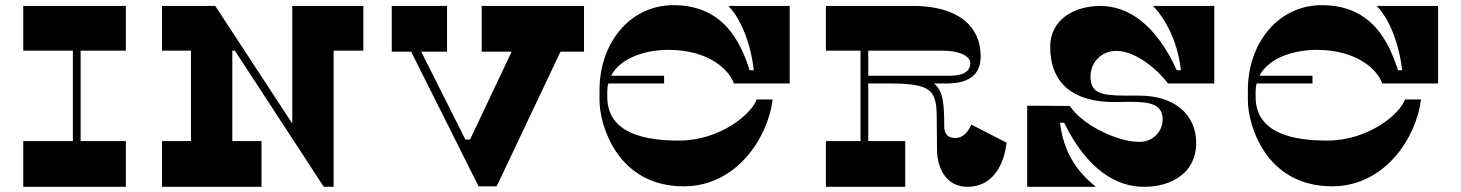

<svg xmlns="http://www.w3.org/2000/svg" viewBox="-20 -723 5655 743"><path d="M467 -527V-700H70V-527H262V-177H70V0H467V-177H292V-527Z M1386 -700H1111V-245L813 -700H607V-527H719V-177H607V0H992V-177H879V-527H889L1233 0H1271V-527H1386Z M2240 -700H1844V-523H1960L1799 -183H1781L1610 -523H1710V-700H1496V-523H1571L1832 -2H1902L2149 -523H2240Z M2567 -530C2720 -530 2801 -455 2820 -400H3036V-700H2799C2863 -632 2890 -518 2897 -451H2881C2847 -556 2783 -703 2586 -703C2419 -703 2300 -558 2300 -374V-335C2300 -239 2369 -2 2626 -2C2831 -2 2952 -191 2970 -338H2908C2889 -283 2768 -179 2607 -179C2486 -179 2330 -202 2330 -348V-368C2330 -379 2331 -390 2334 -400H2550V-430H2345C2380 -498 2475 -530 2567 -530Z M3739 -241C3732 -226 3714 -189 3677 -189C3655 -189 3634 -198 3634 -233C3634 -322 3630 -372 3594 -400H3645C3766 -400 3775 -470 3775 -506C3775 -619 3690 -700 3514 -700H3176V-527H3310V-177H3176V0H3483V-177H3340V-400H3420C3586 -400 3605 -374 3605 -264L3606 -147C3606 -64 3647 0 3724 0C3830 0 3868 -100 3875 -171ZM3340 -430V-527H3627C3693 -527 3735 -506 3735 -478C3735 -461 3726 -430 3656 -430Z M3955 -314V0H4221C4139 -65 4095 -143 4082 -248H4098C4189 -62 4304 0 4407 0C4516 0 4609 -56 4609 -169C4609 -286 4518 -353 4389 -353H4336C4236 -353 4200 -365 4200 -427C4200 -479 4239 -526 4301 -526C4360 -526 4440 -477 4500 -400H4679V-700H4442C4506 -632 4540 -539 4550 -451H4534C4452 -631 4344 -700 4238 -700C4138 -700 4044 -648 4044 -542C4044 -398 4136 -328 4292 -328C4312 -328 4332 -329 4351 -329C4431 -329 4479 -320 4479 -261C4479 -215 4444 -174 4388 -174C4307 -174 4171 -236 4120 -313Z M5076 -530C5229 -530 5310 -455 5329 -400H5545V-700H5308C5372 -632 5399 -518 5406 -451H5390C5356 -556 5292 -703 5095 -703C4928 -703 4809 -558 4809 -374V-335C4809 -239 4878 -2 5135 -2C5340 -2 5461 -191 5479 -338H5417C5398 -283 5277 -179 5116 -179C4995 -179 4839 -202 4839 -348V-368C4839 -379 4840 -390 4843 -400H5059V-430H4854C4889 -498 4984 -530 5076 -530Z"/></svg>

Font: Space Cowgirl Black
Style: Regular
Weight: 900
Designer: Valery Marier
Foundry: Valery Marier
Version: Version 1.000;hotconv 1.0.109;makeotfexe 2.5.65596